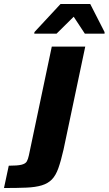

<svg xmlns="http://www.w3.org/2000/svg" viewBox="-131 -744 545 964"><path d="M-111 200 -87 88Q-43 88 -23 83Q-3 78 3.5 66.5Q10 55 14 36L129 -510H297L188 7Q175 64 162 100.5Q149 137 129.5 157Q110 177 79 186.5Q48 196 2 198Q-44 200 -111 200ZM41 -575 42 -583 173 -724H322L394 -583V-575H295L239 -660L153 -575Z"/></svg>

Font: Saira SemiExpanded
Style: Bold Italic
Weight: 700
Width: 6
Italic angle: -12°
Designer: Hector Gatti with collaboration of the Omnibus-Type team
Foundry: Omnibus-Type
Version: Version 1.101